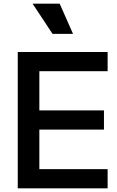

<svg xmlns="http://www.w3.org/2000/svg" viewBox="-20 -1029 641 1049"><path d="M77 0H568V-105H195V-321H548V-426H195V-640H568V-745H77ZM267 -844H379L306 -1009H158Z"/></svg>

Font: Custom Plus Jakarta Sans SemiBold
Style: Regular
Weight: 600
Designer: Gumpita Rahayu & FullSphere
Foundry: Tokotype & FullSphere
Version: Version 1.001;hotconv 1.0.117;makeotfexe 2.5.65602